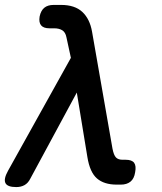

<svg xmlns="http://www.w3.org/2000/svg" viewBox="-37 -750 657 780"><path d="M86 -24Q77 -6 62.5 2Q48 10 29 10Q-7 10 -15 -6.5Q-23 -23 -4 -57L251 -515L233 -598Q229 -619 216 -627Q203 -635 183 -635H164Q140 -635 130 -647Q120 -659 124 -683Q129 -707 143 -718.5Q157 -730 181 -730H211Q267 -730 297.5 -701.5Q328 -673 337 -621L420 -146Q425 -120 434 -110.5Q443 -101 461 -101H473Q499 -101 508 -88.5Q517 -76 512 -50Q508 -24 493 -12Q478 0 454 0H437Q386 0 357 -25Q328 -50 318 -112L275 -374Z"/></svg>

Font: Maple Mono NL Medium
Style: Italic
Weight: 500
Italic angle: -10°
Monospace: yes
Designer: subframe7536
Version: Version 7.000